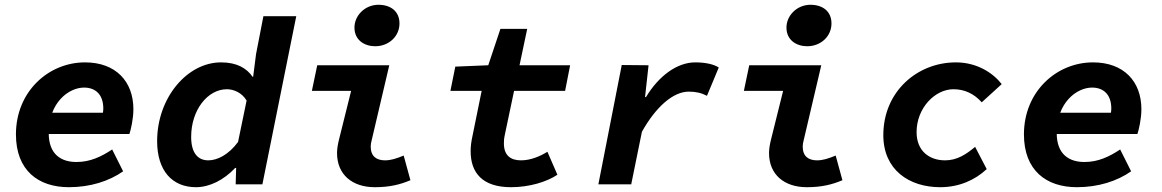

<svg xmlns="http://www.w3.org/2000/svg" viewBox="-20 -768 4840 800"><path d="M267.1 12C355.7 12 434.6 -13.1 493 -54.2L447.4 -145.2C401.7 -115 355.5 -93 298.7 -93C235.2 -93 183 -124.2 183 -213.5C183 -340.8 266.5 -403.1 330.2 -403.1C379.1 -403.1 410.4 -372.7 410.4 -316.2C410.4 -303.3 407.7 -289.5 404.4 -277.7L443.6 -298.4H163.7L148.7 -209.6H519.2C524.9 -226.2 535.8 -271.9 535.8 -313.2C535.8 -428.4 462.6 -508.1 334.2 -508.1C182.2 -508.1 46.4 -386.7 46.4 -208.1C46.4 -57.7 139.7 12 267.1 12Z M796.4 12C852.9 12 912.5 -17.7 959.9 -68.2H963.9L962 0H1073.3L1214.4 -700.5H1077.5L1046.8 -542.2L1034.8 -447.9H1032.5C1007.4 -484.4 966.4 -508.1 901 -508.1C760.2 -508.1 634.7 -361 634.7 -179.8C634.7 -56.6 697.8 12 796.4 12ZM847.8 -99.9C804.6 -99.9 776.5 -130.4 776.5 -197.5C776.5 -310.2 845.4 -396.2 925.4 -396.2C953.1 -396.2 988.3 -382 1007.5 -349L971.9 -176.6C932.6 -123.2 885.6 -99.9 847.8 -99.9Z M1541.9 12C1602.9 12 1646.9 1.2 1690.1 -17.1L1662 -119.8C1630.6 -107 1608.4 -99.9 1584.2 -99.9C1548.8 -99.9 1524.6 -116.6 1524.6 -157.5C1524.6 -165.7 1526.3 -174.6 1528.6 -183.4L1602 -496.1H1301.8L1279.5 -389.4H1443L1393.4 -190C1388 -168.5 1384.3 -149.4 1384.3 -130.2C1384.3 -41.5 1446.6 12 1541.9 12ZM1543.4 -575.3C1599.5 -575.3 1644.5 -616.1 1644.5 -670.3C1644.5 -720.9 1607.8 -748.1 1556.9 -748.1C1501.1 -748.1 1456.9 -703.8 1456.9 -653.1C1456.9 -600.8 1498.5 -575.3 1543.4 -575.3Z M2109.2 12C2185.8 12 2258.4 -10.3 2302.5 -39.9L2260.9 -135.6C2231 -117.1 2191.6 -99.9 2150.8 -99.9C2108.8 -99.9 2079.6 -119.5 2079.6 -170C2079.6 -180.8 2079.8 -190.2 2083.8 -208.2L2122 -389.4H2334.6L2355.5 -496.1H2144.7L2176.7 -647.8H2065.1L2014.4 -496.1L1877.1 -490.4L1856.7 -389.4H1986.9L1949 -203C1943.2 -176.4 1941 -158.1 1941 -137.8C1941 -46.9 1991.3 12 2109.2 12Z M2473.2 0H2610.1L2654.6 -218.8C2711.9 -321.6 2784.2 -386.2 2849.8 -386.2C2878.9 -386.2 2902.9 -380.9 2925.7 -368.8L2974.8 -486.7C2955.4 -499.8 2920.2 -508.1 2876.8 -508.1C2801.1 -508.1 2724.6 -451.6 2671.7 -363.6H2667.7L2682.3 -496.1L2570.6 -497.1L2473.2 0Z M3341.9 12C3402.9 12 3446.9 1.2 3490.1 -17.1L3462 -119.8C3430.6 -107 3408.4 -99.9 3384.2 -99.9C3348.8 -99.9 3324.6 -116.6 3324.6 -157.5C3324.6 -165.7 3326.3 -174.6 3328.6 -183.4L3402 -496.1H3101.8L3079.5 -389.4H3243L3193.4 -190C3188 -168.5 3184.3 -149.4 3184.3 -130.2C3184.3 -41.5 3246.6 12 3341.9 12ZM3343.4 -575.3C3399.5 -575.3 3444.5 -616.1 3444.5 -670.3C3444.5 -720.9 3407.8 -748.1 3356.9 -748.1C3301.1 -748.1 3256.9 -703.8 3256.9 -653.1C3256.9 -600.8 3298.5 -575.3 3343.4 -575.3Z M3897.5 12C3975.5 12 4041.8 -17.1 4091.3 -63.4L4043 -156.1C4004.5 -124 3967.4 -99.9 3917.6 -99.9C3853.6 -99.9 3799.1 -137.5 3799.1 -217.5C3799.1 -318.4 3876 -396.2 3952.9 -396.2C3997.8 -396.2 4037.8 -378.5 4070.6 -341.7L4153.8 -417.5C4118.1 -463.5 4051.5 -508.1 3962.9 -508.1C3802.2 -508.1 3660.5 -386.9 3660.5 -204.9C3660.5 -60 3768.3 12 3897.5 12Z M4467.1 12C4555.7 12 4634.6 -13.1 4693 -54.2L4647.4 -145.2C4601.7 -115 4555.5 -93 4498.7 -93C4435.2 -93 4383 -124.2 4383 -213.5C4383 -340.8 4466.5 -403.1 4530.2 -403.1C4579.1 -403.1 4610.4 -372.7 4610.4 -316.2C4610.4 -303.3 4607.7 -289.5 4604.4 -277.7L4643.6 -298.4H4363.7L4348.7 -209.6H4719.2C4724.9 -226.2 4735.8 -271.9 4735.8 -313.2C4735.8 -428.4 4662.6 -508.1 4534.2 -508.1C4382.2 -508.1 4246.4 -386.7 4246.4 -208.1C4246.4 -57.7 4339.7 12 4467.1 12Z"/></svg>

Font: Source Code Variable
Style: Italic
Weight: 400
Italic angle: -11°
Monospace: yes
Designer: Paul D. Hunt, Teo Tuominen
Foundry: Adobe Systems Incorporated
Version: Version 1.005;PS 1.0;hotconv 16.6.54;makeotf.lib2.5.65590